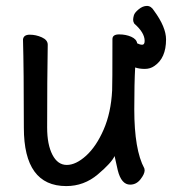

<svg xmlns="http://www.w3.org/2000/svg" viewBox="-20 -608 584 652"><path d="M205.1 23.9Q61 23.9 61 -174.1Q61 -372.1 58.1 -474.1Q60.1 -490.2 81.1 -490.2Q102.1 -490.2 122.1 -481.2Q142.1 -472.2 142.1 -456.1Q140.1 -339.8 140.1 -174.8Q140.1 -117.2 158 -82.5Q175.8 -47.9 206.8 -47.9Q237.8 -47.9 272.5 -79.3Q307.1 -110.8 332 -168Q356.9 -225.1 360.8 -300.8Q361.8 -317.9 361.8 -475.1Q361.8 -491.2 384.5 -491.2Q407.2 -491.2 425.5 -483.2Q443.8 -475.1 445.8 -460.9Q455.1 -456.1 462.9 -456.1Q471.2 -456.1 471.2 -469.2Q471.2 -497.1 436 -527.8Q432.1 -534.2 432.1 -540.5Q432.1 -546.9 434.6 -555.9Q437 -564.9 450.9 -576.4Q464.8 -587.9 479 -587.9Q493.2 -587.9 502.9 -571.8Q543.9 -516.1 543.9 -474.1Q543.9 -410.2 503.9 -383.8Q490.2 -374 471.7 -374Q453.1 -374 439 -378.9Q436 -325.2 436 -236.8Q436 -99.1 470.2 -36.1L471.2 -29.8Q471.2 -17.1 457 1Q442.9 19 421.9 19Q392.1 19 379.9 -29.8L369.1 -78.1Q358.9 -55.2 312 -15.6Q265.1 23.9 205.1 23.9Z"/></svg>

Font: LXGW WenKai Mono GB Screen
Style: Regular
Weight: 400
Monospace: yes
Designer: LXGW / Fontworks Inc.
Foundry: LXGW / Fontworks Inc.
Version: Version 1.510;January 18,2025